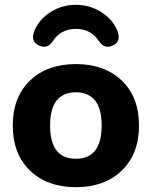

<svg xmlns="http://www.w3.org/2000/svg" viewBox="-20 -769 630 797"><path d="M295 8Q176 8 104.5 -61Q33 -130 33 -248Q33 -366 104.5 -434.5Q176 -503 295 -503Q414 -503 485.5 -434.5Q557 -366 557 -248Q557 -130 485.5 -61Q414 8 295 8ZM295 -110Q402 -110 402 -248Q402 -318 374.5 -352Q347 -386 295 -386Q243 -386 215.5 -352Q188 -318 188 -248Q188 -110 295 -110ZM199 -598Q177 -564 142 -580Q107 -596 121 -636Q139 -686 187.5 -717.5Q236 -749 295 -749Q354 -749 402.5 -717.5Q451 -686 469 -636Q483 -596 448 -580Q413 -564 391 -598Q358 -649 295 -649Q232 -649 199 -598Z"/></svg>

Font: Nunito VF Beta Light
Style: Regular
Weight: 300
Designer: Vernon Adams
Foundry: newtypography
Version: Version 3.001